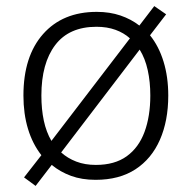

<svg xmlns="http://www.w3.org/2000/svg" viewBox="-20 -581 630 631"><path d="M533 -267Q533 -184 505.5 -121.5Q478 -59 425 -24.5Q372 10 294 10Q249 10 213.5 -3Q178 -16 150 -39L97 30L59 2L116 -71Q87 -108 72 -157.5Q57 -207 57 -267Q57 -396 121.5 -469Q186 -542 298 -542Q341 -542 376 -530Q411 -518 438 -497L487 -561L526 -534L473 -465Q502 -429 517.5 -378.5Q533 -328 533 -267ZM116 -267Q116 -222 124 -184.5Q132 -147 149 -118L407 -455Q387 -473 359.5 -483Q332 -493 297 -493Q207 -493 161.5 -433Q116 -373 116 -267ZM474 -267Q474 -312 465.5 -350.5Q457 -389 439 -418L181 -80Q202 -61 230.5 -50Q259 -39 295 -39Q357 -39 396.5 -67.5Q436 -96 455 -147.5Q474 -199 474 -267Z"/></svg>

Font: Noto Sans Khmer Light
Style: Regular
Weight: 300
Version: Version 2.003